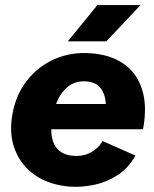

<svg xmlns="http://www.w3.org/2000/svg" viewBox="-20 -720 603 753"><path d="M255 12Q176 6 120.5 -31Q65 -68 40 -129.5Q15 -191 28 -268Q41 -346 84.5 -402.5Q128 -459 193.5 -488Q259 -517 336 -511Q412 -506 464 -470.5Q516 -435 537 -370Q558 -305 541 -213H181Q181 -178 192 -155.5Q203 -133 223 -121.5Q243 -110 269 -109Q307 -106 337.5 -123Q368 -140 382 -167L511 -110Q485 -62 442.5 -34Q400 -6 351 4.5Q302 15 255 12ZM200 -312H395Q393 -351 374 -375Q355 -399 315 -401Q274 -403 245 -379Q216 -355 200 -312ZM246 -558 362 -700H531L397 -558Z"/></svg>

Font: Figtree ExtraBold
Style: Italic
Weight: 800
Italic angle: -9.5°
Foundry: Erik Kennedy
Version: Version 2.001;gftools[0.9.30]